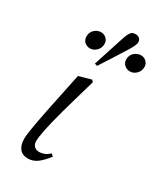

<svg xmlns="http://www.w3.org/2000/svg" viewBox="-191 -816 760 899"><g transform="rotate(30 189.0 -366.5)"><path d="M119 12Q89 12 73.5 -7Q58 -26 58 -61Q58 -69 59 -78.5Q60 -88 62.5 -105.5Q65 -123 70.5 -152.5Q76 -182 85 -228L129 -440L196 -459L204 -449L171 -335Q159 -293 149.5 -258.5Q140 -224 133 -196Q126 -168 121.5 -145.5Q117 -123 114.5 -106.5Q112 -90 112 -79Q112 -60 123 -50.5Q134 -41 149 -41Q163 -41 176.5 -46.5Q190 -52 205 -65L216 -54Q190 -20 167.5 -4Q145 12 119 12ZM112 -580Q96 -580 83.5 -591Q71 -602 71 -621Q71 -644 86.5 -658Q102 -672 121 -672Q138 -672 150 -660.5Q162 -649 162 -632Q162 -610 147 -595Q132 -580 112 -580ZM183 -526 169 -530Q183 -573 196.5 -615.5Q210 -658 224 -700Q230 -719 238.5 -732Q247 -745 266 -745Q279 -745 287 -737.5Q295 -730 295 -719Q295 -709 289 -696.5Q283 -684 274 -669Q252 -633 229 -597.5Q206 -562 183 -526ZM328 -580Q312 -580 299 -591Q286 -602 286 -621Q286 -644 302 -658Q318 -672 337 -672Q354 -672 366 -660.5Q378 -649 378 -632Q378 -610 363 -595Q348 -580 328 -580Z"/></g></svg>

Font: Source Serif 4 60pt
Style: Italic
Weight: 400
Italic angle: -12°
Version: Version 4.004;hotconv 1.0.116;makeotfexe 2.5.65601